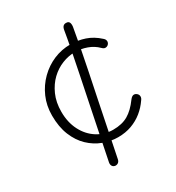

<svg xmlns="http://www.w3.org/2000/svg" viewBox="-178 -871 884 964"><g transform="rotate(-30 264.0 -389.5)"><path d="M474 -599Q480 -594 482.5 -589Q485 -584 485 -578Q485 -573 482 -567.5Q479 -562 473.5 -558.5Q468 -555 461 -555Q456 -555 451.5 -557.5Q447 -560 442 -565Q418 -589 384.5 -601Q351 -613 315 -613Q279 -613 242.5 -598.5Q206 -584 176 -555.5Q146 -527 127 -484.5Q108 -442 108 -387Q108 -326 132 -279Q156 -232 197.5 -205.5Q239 -179 289 -179Q341 -179 376 -199.5Q411 -220 443 -264Q455 -280 466 -280Q475 -280 483 -273Q491 -266 491 -255Q491 -246 484 -237Q463 -206 434.5 -183Q406 -160 370.5 -147Q335 -134 292 -134Q249 -134 207 -150Q165 -166 131.5 -198Q98 -230 78 -279Q58 -328 58 -394Q58 -451 79 -499Q100 -547 136.5 -583Q173 -619 219 -638.5Q265 -658 316 -658Q359 -658 399 -644.5Q439 -631 474 -599ZM326 -738Q329 -752 336 -757.5Q343 -763 353 -762Q365 -762 369.5 -753Q374 -744 372 -728Q365 -686 353.5 -625Q342 -564 327 -491.5Q312 -419 296 -341Q280 -263 264.5 -186Q249 -109 235 -41Q233 -29 226 -23Q219 -17 209 -17Q197 -18 191.5 -26.5Q186 -35 188 -47Q202 -116 217.5 -192.5Q233 -269 249 -347Q265 -425 280 -498Q295 -571 307 -633Q319 -695 326 -738Z"/></g></svg>

Font: Playpen Sans ExtraLight
Style: Regular
Weight: 250
Designer: Laura Meseguer, Veronika Burian, José Scaglione
Foundry: TypeTogether
Version: Version 1.001